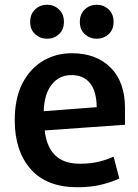

<svg xmlns="http://www.w3.org/2000/svg" viewBox="-20 -771 582 808"><path d="M249 -679Q249 -712 228 -731.5Q207 -751 178 -751Q149 -751 128 -731.5Q107 -712 107 -679Q107 -646 128 -627Q149 -608 178 -608Q207 -608 228 -627Q249 -646 249 -679ZM458 -679Q458 -712 437 -731.5Q416 -751 387 -751Q358 -751 337 -731.5Q316 -712 316 -679Q316 -646 337 -627Q358 -608 387 -608Q416 -608 437 -627Q458 -646 458 -679ZM506 -246V-316Q506 -426 445.5 -486.5Q385 -547 282 -547Q215 -547 160.5 -514.5Q106 -482 74 -419.5Q42 -357 42 -265Q42 -136 109 -59.5Q176 17 306 17Q365 17 411 5Q457 -7 482 -20L458 -112Q436 -101 400 -91.5Q364 -82 317 -82Q248 -82 212 -117.5Q176 -153 168 -222ZM387 -320 164 -303Q166 -375 197.5 -415Q229 -455 281 -455Q331 -455 358.5 -421.5Q386 -388 387 -320Z"/></svg>

Font: Repo DemiBold
Style: Regular
Weight: 600
Designer: Stefan Peev
Foundry: Context Ltd
Version: Version 1.502